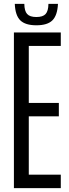

<svg xmlns="http://www.w3.org/2000/svg" viewBox="-20 -967 355 987"><path d="M51.5 0V-800H292.5V-731H128V-438H282.5V-369H128V-69H292.5V0ZM167 -837Q110 -837 84.2 -862.5Q58.5 -888 56 -947H105Q105.5 -910.5 119.5 -895Q133.5 -879.5 167 -879.5Q200.5 -879.5 214.5 -895Q228.5 -910.5 229 -947H278Q275 -888 249.5 -862.5Q224 -837 167 -837Z"/></svg>

Font: Big Shoulders Display Thin Medium
Style: Regular
Weight: 500
Version: Version 2.002